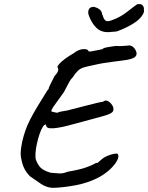

<svg xmlns="http://www.w3.org/2000/svg" viewBox="-20 -879 716 928"><path d="M234 29Q203 27 177 9Q151 -9 125 -27Q108 -44 98 -63.5Q88 -83 82 -115Q78 -134 82 -164Q86 -194 95 -224Q104 -254 112 -272Q124 -300 142.5 -332.5Q161 -365 179.5 -394.5Q198 -424 209 -442Q216 -449 215.5 -449.5Q215 -450 215 -450Q215 -455 225.5 -475.5Q236 -496 244 -512Q259 -528 261 -538Q263 -548 258 -554Q256 -558 265.5 -569Q275 -580 293.5 -594Q312 -608 335 -621Q359 -640 381.5 -641.5Q404 -643 408 -632Q408 -629 419.5 -630.5Q431 -632 446.5 -635.5Q462 -639 474 -641Q479 -647 497.5 -650.5Q516 -654 541 -657Q554 -656 567.5 -656.5Q581 -657 591 -658Q601 -659 601 -659Q608 -661 619 -655Q630 -649 638 -631Q645 -613 631 -602.5Q617 -592 576 -587Q546 -583 525.5 -580.5Q505 -578 483 -574.5Q461 -571 426 -563Q401 -558 384.5 -553Q368 -548 356 -536.5Q344 -525 329 -502Q322 -497 311 -476Q300 -455 289 -434Q261 -395 243 -370Q225 -345 229 -340Q229 -340 241 -337Q253 -334 257 -334Q267 -339 281.5 -341Q296 -343 305 -345Q367 -361 400.5 -369.5Q434 -378 450.5 -382Q467 -386 477 -387Q491 -398 504.5 -389Q518 -380 526 -364Q531 -350 526 -341Q521 -332 499.5 -324.5Q478 -317 437 -306.5Q396 -296 331 -278Q276 -262 238.5 -259Q201 -256 203 -276Q196 -280 187.5 -267Q179 -254 171.5 -232Q164 -210 158.5 -185Q153 -160 151.5 -138.5Q150 -117 154 -106Q162 -83 176.5 -68.5Q191 -54 225 -44Q245 -43 264 -41Q283 -39 307 -49Q366 -59 396.5 -70Q427 -81 432 -85Q440 -89 442.5 -90.5Q445 -92 450 -92Q447 -87 452 -92Q457 -97 468 -106Q482 -119 501 -126.5Q520 -134 534.5 -136Q549 -138 550 -133Q556 -123 546.5 -104Q537 -85 515 -63.5Q493 -42 460 -23Q407 5 345 16.5Q283 28 234 29ZM509 -724Q471 -721 446.5 -744Q422 -767 408 -808Q406 -816 406.5 -823.5Q407 -831 412 -838Q416 -843 424.5 -845Q433 -847 437 -845Q455 -840 464 -831Q473 -822 474 -809Q477 -804 478 -799.5Q479 -795 480 -794Q485 -782 493 -778Q501 -774 520 -781Q542 -789 561 -799.5Q580 -810 596 -823Q610 -834 620.5 -842Q631 -850 641 -857L642 -858Q649 -860 657.5 -859Q666 -858 668 -854Q675 -847 675.5 -839Q676 -831 676 -823L675 -821Q675 -814 663.5 -799Q652 -784 633 -771Q617 -760 597.5 -750Q578 -740 557 -732Q550 -728 540 -726.5Q530 -725 509 -724Z"/></svg>

Font: Caveat Medium
Style: Regular
Weight: 500
Designer: Pablo Impallari
Foundry: Pablo Impallari
Version: Version 2.000